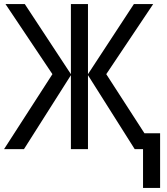

<svg xmlns="http://www.w3.org/2000/svg" viewBox="-21 -734 822 945"><path d="M638 -714 412 -369V-714H328V-369L101 -714H6L237 -369L-1 0H97L328 -364V0H412V-364L642 0H683V191H767V-78H690L502 -369L733 -714Z"/></svg>

Font: Noto Sans UI SemiCondensed
Style: Regular
Weight: 400
Width: 4
Designer: Monotype Design Team
Foundry: Monotype Imaging Inc.
Version: 1.001